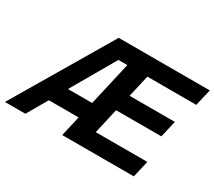

<svg xmlns="http://www.w3.org/2000/svg" viewBox="-135 -987 1387 1245"><g transform="rotate(30 559.0 -364.5)"><path d="M469 -152H246L158 0H5L436 -729H1118L1089 -604H723L685 -439H1024L995 -314H656L613 -125H999L970 0H434ZM498 -277 573 -604H506L317 -277Z"/></g></svg>

Font: Miedinger
Style: Bold-Italic
Weight: 700
Italic angle: -13°
Version: Version 001.000